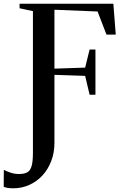

<svg xmlns="http://www.w3.org/2000/svg" viewBox="-88 -763 665 1035"><path d="M-16.5 252Q-37 252 -49 249.5Q-61 247 -68 244L-67.5 153Q-53 160 -31.8 167.5Q-10.5 175 14 175Q42 175 58.5 166.2Q75 157.5 82.2 132.8Q89.5 108 89.5 61.5V-703L17.5 -718.5V-743H523L536 -576.5H486L438 -701L205.5 -710.5V-393L371 -398.5L395 -496H426.5V-252.5H395L371 -354L205.5 -359.5V7Q205.5 60 188.2 105Q171 150 140.8 182.8Q110.5 215.5 70 233.8Q29.5 252 -16.5 252Z"/></svg>

Font: Merriweather 120pt Medium
Style: Regular
Weight: 500
Version: Version 2.100